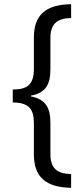

<svg xmlns="http://www.w3.org/2000/svg" viewBox="-20 -737 402 918"><path d="M320 161V95C250 94 221 65 221 -1V-151C221 -221 198 -263 128 -276V-280C196 -292 221 -331 221 -405V-555C221 -624 254 -649 320 -651V-717C195 -715 142 -662 142 -558V-407C142 -332 110 -309 41 -309V-247C118 -247 142 -215 142 -149V1C142 109 199 159 320 161Z"/></svg>

Font: Noto Sans Thai Looped ExtraCondensed
Style: Regular
Weight: 400
Width: 2
Designer: Sasikarn Vongin, Ben Mitchell
Foundry: The Fontpad Ltd
Version: Version 1.001